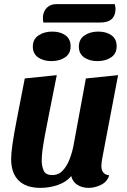

<svg xmlns="http://www.w3.org/2000/svg" viewBox="-20 -890 613 930"><path d="M176 20Q106 20 70 -16Q34 -52 34 -120Q34 -146 40.5 -192Q47 -238 62 -315Q77 -392 100 -510L255 -526Q234 -421 220 -350.5Q206 -280 197.5 -234.5Q189 -189 185.5 -161Q182 -133 182 -113Q182 -86 191.5 -64Q201 -42 233 -42Q264 -42 284.5 -64.5Q305 -87 317.5 -120Q330 -153 336 -185L396 -510L552 -526L476 -127Q474 -118 472.5 -106Q471 -94 471 -85Q471 -67 480 -55Q489 -43 509 -41Q500 -10 470 5Q440 20 409 20Q378 20 355 5.5Q332 -9 325 -37Q301 -8 260 6Q219 20 176 20ZM190 -781Q187 -795 188 -810Q190 -835 207 -852.5Q224 -870 253 -870H536Q538 -862 539 -854Q540 -846 539 -838Q534 -781 467 -781ZM229 -594Q190 -594 164.5 -612Q139 -630 139 -664Q139 -700 166.5 -718.5Q194 -737 233 -737Q272 -737 297 -719Q322 -701 322 -666Q322 -630 295 -612Q268 -594 229 -594ZM452 -594Q413 -594 387.5 -612Q362 -630 362 -664Q362 -700 389.5 -718.5Q417 -737 456 -737Q495 -737 520 -719Q545 -701 545 -666Q545 -630 518 -612Q491 -594 452 -594Z"/></svg>

Font: Sansita Swashed SemiBold
Style: Regular
Weight: 600
Designer: Pablo Cosgaya
Foundry: Omnibus-Type
Version: Version 1.003; ttfautohint (v1.8.3)